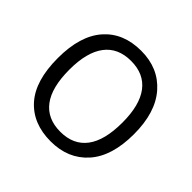

<svg xmlns="http://www.w3.org/2000/svg" viewBox="-179 -910 1100 1100"><g transform="rotate(45 371.0 -360.0)"><path d="M62.5 -359.4Q62.5 -539.1 144.5 -632.8Q226.6 -726.6 371.1 -726.6Q511.7 -726.6 595.7 -630.9Q679.7 -535.2 679.7 -359.4Q679.7 -179.7 595.7 -85.9Q511.7 7.8 371.1 7.8Q226.6 7.8 144.5 -84Q62.5 -175.8 62.5 -359.4ZM585.9 -359.4Q585.9 -500 531.2 -572.3Q476.6 -644.5 371.1 -644.5Q265.6 -644.5 210.9 -572.3Q156.2 -500 156.2 -359.4Q156.2 -214.8 210.9 -142.6Q265.6 -70.3 371.1 -70.3Q476.6 -70.3 531.2 -142.6Q585.9 -214.8 585.9 -359.4Z"/></g></svg>

Font: Droid Sans Fallback
Style: Regular
Weight: 400
Designer: Steve Matteson
Foundry: Ascender Corporation
Version: 3.00 (Khmer version)